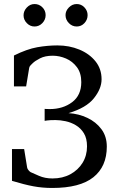

<svg xmlns="http://www.w3.org/2000/svg" viewBox="-20 -911 586 947"><path d="M506.8 -188Q506.8 -89.8 440.7 -36.9Q374.5 16.1 237.8 16.1Q189 16.1 144.5 7.8Q100.1 -0.5 39.1 -19V-175.8H99.1L113.8 -85Q114.7 -78.6 120.6 -71.5Q126.5 -64.5 130.9 -62Q142.1 -57.1 171.9 -43.9Q201.7 -30.8 238.8 -30.8Q288.6 -30.8 326.9 -51.5Q365.2 -72.3 387.2 -107.9Q409.2 -143.6 409.2 -189Q409.2 -228.5 393.8 -253.7Q378.4 -278.8 354.2 -293.2Q330.1 -307.6 303.2 -313.2Q276.4 -318.8 253.9 -318.8Q226.1 -318.8 213.1 -316.9Q200.2 -314.9 200.2 -314.9V-374Q200.2 -374 208.7 -373.5Q217.3 -373 225.1 -373Q290.5 -373 335.7 -407Q380.9 -440.9 380.9 -505.9Q380.9 -550.8 359.4 -579.6Q337.9 -608.4 305.7 -622.3Q273.4 -636.2 240.2 -636.2Q202.6 -636.2 177.5 -623.3Q152.3 -610.4 141.1 -599.1Q137.7 -595.7 131.3 -589.4Q125 -583 124 -576.2L108.9 -484.9H48.8V-637.2Q112.8 -668.9 163.6 -678Q214.4 -687 263.2 -687Q321.8 -687 371.3 -666.5Q420.9 -646 450.9 -608.6Q481 -571.3 481 -520Q481 -473.6 443.1 -426.3Q405.3 -378.9 317.9 -353Q367.7 -350.1 410.6 -329.8Q453.6 -309.6 480.2 -273.9Q506.8 -238.3 506.8 -188ZM412.1 -836.4Q412.1 -814 396.5 -797.1Q380.9 -780.3 358.4 -780.3Q335.9 -780.3 319.6 -797.1Q303.2 -814 303.2 -836.4Q303.2 -857.4 319.8 -874.3Q336.4 -891.1 358.4 -891.1Q380.9 -891.1 396.5 -874.5Q412.1 -857.9 412.1 -836.4ZM205.1 -836.4Q205.1 -814 189 -797.1Q172.9 -780.3 150.4 -780.3Q128.4 -780.3 112.3 -796.9Q96.2 -813.5 96.2 -835.4Q96.2 -856.9 112.3 -874Q128.4 -891.1 150.4 -891.1Q172.9 -891.1 189 -875Q205.1 -858.9 205.1 -836.4Z"/></svg>

Font: Charis
Style: Regular
Weight: 400
Designer: Walt Agee, Miriam Martin, Annie Olsen, Victor Gaultney, Lorna Priest, Alan Ward, Bob Hallissy, Martin Hosken, Sharon Cor
Foundry: SIL Global
Version: Version 7.000